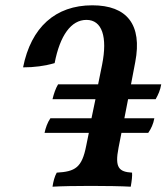

<svg xmlns="http://www.w3.org/2000/svg" viewBox="-20 -701 628 724"><path d="M567 -327C577 -345 584 -360 588 -383H474L490 -467C517 -608 459 -681 328 -681C189 -681 97 -598 67 -447C109 -447 148 -452 186 -463C206 -567 248 -626 306 -626C365 -626 386 -562 365 -457L350 -383H199C190 -368 183 -348 178 -327H340L325 -255H170C159 -239 152 -219 148 -200H315L305 -151C289 -69 264 -54 194 -50C186 -36 181 -17 178 3C211 1 268 0 322 0C376 0 440 1 473 3C477 -20 479 -37 478 -50C429 -53 412 -68 427 -144L438 -200H539C550 -216 558 -233 562 -255H449L463 -327Z"/></svg>

Font: Vollkorn Semibold
Style: Italic
Weight: 600
Italic angle: -11°
Designer: Friedrich Althausen
Foundry: Friedrich Althausen
Version: Version 4.015;PS 004.015;hotconv 1.0.88;makeotf.lib2.5.64775